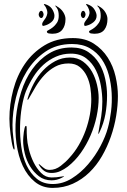

<svg xmlns="http://www.w3.org/2000/svg" viewBox="-20 -918 620 938"><path d="M556 -449Q556 -403 547.5 -351.5Q539 -300 521.5 -250Q504 -200 478 -155Q452 -110 416.5 -75.5Q381 -41 336 -20.5Q291 0 237 0Q187 0 150.5 -29.5Q114 -59 91.5 -107Q69 -155 60.5 -217Q52 -279 58 -343Q64 -407 83.5 -469Q103 -531 137 -579Q171 -627 219 -656.5Q267 -686 329 -686Q378 -686 411 -664Q444 -642 464.5 -608Q485 -574 494 -532.5Q503 -491 503 -452Q503 -405 495 -360.5Q487 -316 467 -274Q461 -260 460.5 -264.5Q460 -269 462 -278Q469 -314 474.5 -349.5Q480 -385 480 -422Q480 -457 473 -498Q466 -539 449 -574Q432 -609 402 -632.5Q372 -656 326 -656Q287 -656 253 -641Q219 -626 191.5 -601Q164 -576 143 -542.5Q122 -509 107 -473Q95 -443 87 -397.5Q79 -352 78 -302Q77 -252 84 -201Q91 -150 110 -110Q129 -70 160 -44.5Q191 -19 238 -19Q287 -19 331 -46.5Q375 -74 410.5 -115.5Q446 -157 471 -204.5Q496 -252 507 -293Q517 -329 522.5 -373.5Q528 -418 525.5 -463.5Q523 -509 511.5 -552Q500 -595 477 -628.5Q454 -662 418.5 -682.5Q383 -703 332 -703Q256 -703 201 -665Q146 -627 110.5 -569Q75 -511 58 -441Q41 -371 41 -307Q41 -277 45 -246.5Q49 -216 51 -196Q52 -188 49.5 -187.5Q47 -187 44 -195Q40 -208 37 -225.5Q34 -243 31.5 -262.5Q29 -282 27.5 -301.5Q26 -321 26 -338Q26 -408 44.5 -478.5Q63 -549 101 -605Q139 -661 197.5 -696.5Q256 -732 336 -732Q396 -732 438 -705Q480 -678 506.5 -636.5Q533 -595 544.5 -545Q556 -495 556 -449ZM462 -440Q462 -397 452 -349.5Q442 -302 422.5 -256.5Q403 -211 375 -171.5Q347 -132 311 -104Q294 -91 274.5 -82Q255 -73 232 -73Q212 -73 198.5 -81.5Q185 -90 175 -105Q167 -116 170 -116Q173 -116 181 -108Q190 -100 199 -94Q208 -88 223 -88Q251 -88 276.5 -107.5Q302 -127 319 -147Q345 -175 365 -209.5Q385 -244 398.5 -281.5Q412 -319 419 -357.5Q426 -396 426 -434Q426 -459 421.5 -489Q417 -519 404.5 -545.5Q392 -572 370.5 -590Q349 -608 315 -608Q278 -608 249 -592Q220 -576 197 -551.5Q174 -527 155.5 -496.5Q137 -466 121 -437Q118 -431 116.5 -430Q115 -429 115 -431Q114 -433 115 -437Q126 -474 145 -510Q164 -546 190.5 -574Q217 -602 250 -619.5Q283 -637 322 -637Q359 -637 386 -617Q413 -597 429.5 -567.5Q446 -538 454 -503.5Q462 -469 462 -440ZM281 -49Q258 -37 232 -37Q196 -37 170 -57Q144 -77 126.5 -106Q109 -135 101 -169Q93 -203 93 -232Q93 -238 94 -250Q95 -262 96.5 -273.5Q98 -285 100.5 -294Q103 -303 107 -303Q111 -303 110.5 -287.5Q110 -272 112 -244Q113 -222 121 -189Q129 -156 144 -125.5Q159 -95 181 -73Q203 -51 232 -51Q257 -51 277 -55Q287 -57 292 -57Q297 -57 281 -49ZM235 -753Q230 -753 219.5 -754.5Q209 -756 209 -764Q209 -767 218 -771.5Q227 -776 238 -784.5Q249 -793 258 -806.5Q267 -820 267 -841Q267 -867 257 -880Q255 -883 252 -886.5Q249 -890 250 -891Q252 -891 254.5 -889.5Q257 -888 258 -887Q278 -876 289 -858.5Q300 -841 300 -825Q300 -793 284.5 -773Q269 -753 235 -753ZM198 -793Q186 -788 186 -799Q186 -807 192 -814.5Q198 -822 203.5 -831Q209 -840 211 -851.5Q213 -863 205 -880Q203 -885 198 -891Q193 -897 195 -898Q197 -899 203.5 -896.5Q210 -894 212 -893Q229 -885 237.5 -869Q246 -853 246 -841Q246 -822 230.5 -809.5Q215 -797 198 -793ZM169 -847Q169 -852 172.5 -858.5Q176 -865 182 -865Q187 -865 190 -858.5Q193 -852 193 -847Q193 -843 190 -836.5Q187 -830 182 -830Q176 -830 172.5 -836Q169 -842 169 -847ZM441 -753Q436 -753 425.5 -754.5Q415 -756 415 -764Q415 -767 424 -771.5Q433 -776 443.5 -784.5Q454 -793 463 -806.5Q472 -820 472 -841Q472 -866 463 -880Q461 -883 457.5 -886.5Q454 -890 456 -891Q457 -891 460 -889.5Q463 -888 464 -887Q484 -876 494.5 -858.5Q505 -841 505 -825Q505 -793 490 -773Q475 -753 441 -753ZM404 -793Q399 -791 395 -791.5Q391 -792 391 -799Q391 -807 397 -814.5Q403 -822 409 -831Q415 -840 417 -851.5Q419 -863 411 -880Q409 -885 404 -891Q399 -897 401 -898Q403 -899 409 -896.5Q415 -894 417 -893Q434 -885 443 -869Q452 -853 452 -841Q452 -822 436.5 -809.5Q421 -797 404 -793ZM375 -847Q375 -852 378 -858.5Q381 -865 387 -865Q392 -865 395 -858.5Q398 -852 398 -847Q398 -843 395 -836.5Q392 -830 387 -830Q381 -830 378 -836Q375 -842 375 -847Z"/></svg>

Font: Akronim
Style: Regular
Weight: 400
Designer: Grzegorz Klimczewski
Foundry: Fonty.PL
Version: Version 1.001